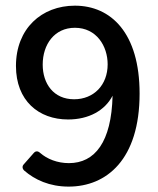

<svg xmlns="http://www.w3.org/2000/svg" viewBox="-20 -656 565 687"><path d="M248 -635.7C128.9 -635.7 37.1 -553.7 37.1 -419.9C37.1 -295.9 118.2 -228.5 223.6 -228.5C297.9 -228.5 355.5 -260.7 382.8 -313.5C378.9 -147.5 319.3 -72.3 226.6 -72.3C185.5 -72.3 148.4 -86.9 123 -109.4C115.2 -116.2 107.4 -116.2 100.6 -108.4L65.4 -68.4C58.6 -61.5 59.6 -52.7 66.4 -45.9C104.5 -12.7 157.2 11.7 225.6 11.7C361.3 11.7 479.5 -85 479.5 -321.3C479.5 -538.1 377 -635.7 248 -635.7ZM245.1 -300.8C171.9 -300.8 132.8 -356.4 132.8 -424.8C132.8 -497.1 174.8 -556.6 248 -556.6C325.2 -556.6 365.2 -491.2 365.2 -425.8C365.2 -351.6 315.4 -300.8 245.1 -300.8Z"/></svg>

Font: Ed Sans Neue Medium
Style: Regular
Weight: 500
Designer: Stephen Hutchings
Version: Version 1.004;PS 001.004;hotconv 1.0.88;makeotf.lib2.5.64775